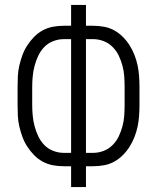

<svg xmlns="http://www.w3.org/2000/svg" viewBox="-20 -755 634 775"><path d="M267 0V-84H237Q215 -84 193.5 -88Q172 -92 152.5 -102.5Q133 -113 117.5 -129Q102 -145 90 -163.5Q78 -182 70.5 -202.5Q63 -223 58 -244.5Q53 -266 52 -288Q51 -310 51 -332V-403Q51 -425 52 -447Q53 -469 58 -490.5Q63 -512 70.5 -532.5Q78 -553 90 -571.5Q102 -590 117.5 -606Q133 -622 152.5 -632.5Q172 -643 193.5 -647Q215 -651 237 -651H267V-735H327V-651H356Q378 -651 400 -647Q422 -643 441 -632.5Q460 -622 476 -606Q492 -590 503.5 -571.5Q515 -553 523 -532.5Q531 -512 535.5 -490.5Q540 -469 541.5 -447Q543 -425 543 -403V-332Q543 -310 541.5 -288Q540 -266 535.5 -244.5Q531 -223 523 -202.5Q515 -182 503.5 -163.5Q492 -145 476 -129Q460 -113 441 -102.5Q422 -92 400 -88Q378 -84 356 -84H327V0ZM237 -138H267V-597H237Q216 -597 195 -589Q174 -581 159 -565.5Q144 -550 134.5 -530Q125 -510 119.5 -489Q114 -468 112 -446.5Q110 -425 110 -403V-332Q110 -310 112 -288.5Q114 -267 119.5 -246Q125 -225 134.5 -205Q144 -185 159 -169.5Q174 -154 195 -146Q216 -138 237 -138ZM327 -138H356Q378 -138 398.5 -146Q419 -154 434.5 -169.5Q450 -185 459.5 -205Q469 -225 474.5 -246Q480 -267 481.5 -288.5Q483 -310 483 -332V-403Q483 -425 481.5 -446.5Q480 -468 474.5 -489Q469 -510 459.5 -530Q450 -550 434.5 -565.5Q419 -581 398.5 -589Q378 -597 356 -597H327Z"/></svg>

Font: Iosevka QP Light
Style: Regular
Weight: 300
Designer: Belleve Invis
Foundry: Belleve Invis
Version: Version 20.0.0; ttfautohint (v1.8.4)